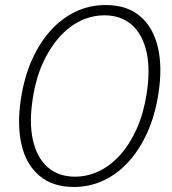

<svg xmlns="http://www.w3.org/2000/svg" viewBox="-20 -732 683 764"><path d="M273 12Q190 12 137 -32.5Q84 -77 65.5 -157Q47 -237 64 -343Q77 -426 107 -493.5Q137 -561 181 -610Q225 -659 280.5 -685.5Q336 -712 401 -712Q485 -712 537.5 -667.5Q590 -623 608.5 -543Q627 -463 610 -357Q597 -274 567 -206.5Q537 -139 493 -90Q449 -41 393.5 -14.5Q338 12 273 12ZM278 -29Q329 -29 375 -51.5Q421 -74 459 -116.5Q497 -159 524 -219.5Q551 -280 563 -356Q579 -455 563 -525.5Q547 -596 504 -633.5Q461 -671 396 -671Q345 -671 299 -648.5Q253 -626 215 -583Q177 -540 150 -480Q123 -420 111 -344Q95 -245 111 -174.5Q127 -104 170 -66.5Q213 -29 278 -29Z"/></svg>

Font: DM Sans 10pt ExtraLight
Style: Italic
Weight: 250
Italic angle: -10°
Version: Version 4.004;gftools[0.9.30]